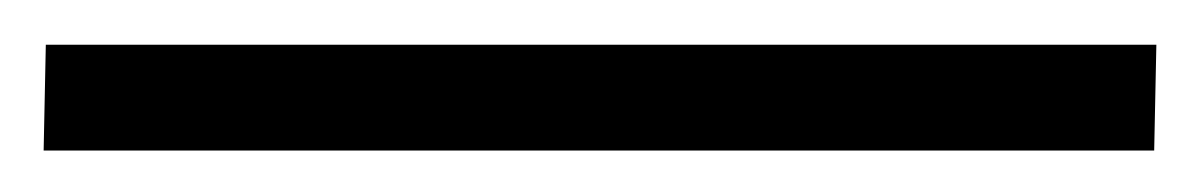

<svg xmlns="http://www.w3.org/2000/svg" viewBox="-25 24 550 88"><path d="M505 44.5 504 93H-5L-4 44.5Z"/></svg>

Font: Merriweather 96pt
Style: Bold
Weight: 700
Version: Version 2.100